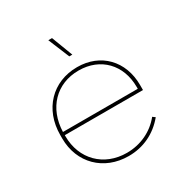

<svg xmlns="http://www.w3.org/2000/svg" viewBox="-167 -852 949 989"><g transform="rotate(-30 307.5 -357.0)"><path d="M308 -593H326L278 -719H256ZM317 5H318C404 5 481 -31 537 -99L522 -110C473 -49 399 -14 318 -14H317C181 -14 85 -110 85 -247V-253H550V-283C550 -426 454 -525 315 -525H314C168 -525 65 -418 65 -265V-245C65 -99 170 5 317 5ZM85 -272C89 -412 181 -506 312 -506H313C442 -506 530 -415 530 -283V-272Z"/></g></svg>

Font: Fixel Display Thin
Style: Regular
Weight: 100
Designer: AlfaBravo + MacPaw
Foundry: Kyrylo Tkachov, Marchela Mozhyna, Serhii Makarenko, Maria Weinstein, Zakhar Kryvoshyya
Version: Version 1.211